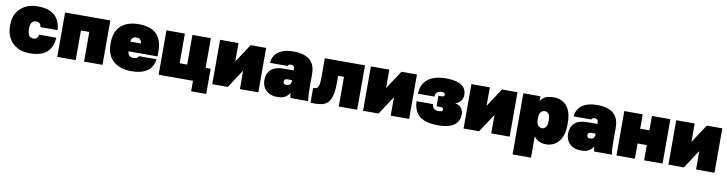

<svg xmlns="http://www.w3.org/2000/svg" viewBox="-23 -1301 8551 2257"><g transform="rotate(10 4252.5 -172.5)"><path d="M295 15Q210 15 147 -19.5Q84 -54 49.5 -116Q15 -178 15 -260V-280Q15 -358 49.5 -417.5Q84 -477 147 -511Q210 -545 295 -545Q397 -545 456 -514Q515 -483 542.5 -429.5Q570 -376 575 -310H369Q365 -342 350 -354.5Q335 -367 310 -367Q288 -367 272.5 -357Q257 -347 249 -327.5Q241 -308 241 -280V-260Q241 -228 248.5 -206Q256 -184 271.5 -173.5Q287 -163 310 -163Q333 -163 349 -175.5Q365 -188 369 -220H575Q570 -147 540.5 -94Q511 -41 451.5 -13Q392 15 295 15Z M625 0V-530H1165V0H945V-354H845V0Z M1510 15Q1423 15 1356.5 -15Q1290 -45 1252.5 -105Q1215 -165 1215 -255V-275Q1215 -365 1250.5 -425Q1286 -485 1350.5 -515Q1415 -545 1500 -545Q1646 -545 1715.5 -475.5Q1785 -406 1785 -270V-210H1438Q1441 -188 1448.5 -173Q1456 -158 1471 -150.5Q1486 -143 1510 -143Q1538 -143 1551 -152.5Q1564 -162 1570 -175H1780Q1765 -77 1696.5 -31Q1628 15 1510 15ZM1505 -387Q1483 -387 1469 -379Q1455 -371 1448 -357.5Q1441 -344 1439 -326H1567Q1565 -344 1558 -357.5Q1551 -371 1538.5 -379Q1526 -387 1505 -387Z M2245 125V0H1835V-530H2055V-176H2145V-530H2365V-176H2425V125Z M2475 0V-530H2695V-310L2840 -530H3025V0H2805V-220L2660 0Z M3250 15Q3193 15 3152.5 -7.5Q3112 -30 3091 -68.5Q3070 -107 3070 -155Q3070 -234 3119 -280Q3168 -326 3275 -326H3390V-340Q3390 -366 3379 -376.5Q3368 -387 3350 -387Q3331 -387 3322.5 -381.5Q3314 -376 3310 -365H3100Q3103 -417 3130.5 -457.5Q3158 -498 3214 -521.5Q3270 -545 3355 -545Q3430 -545 3487.5 -523Q3545 -501 3577.5 -452Q3610 -403 3610 -320V-135Q3610 -93 3612.5 -61.5Q3615 -30 3620 0H3410Q3406 -11 3403 -24Q3400 -37 3400 -60Q3382 -30 3350 -7.5Q3318 15 3250 15ZM3335 -143Q3354 -143 3366 -149.5Q3378 -156 3384 -168.5Q3390 -181 3390 -200V-210H3335Q3316 -210 3306 -202Q3296 -194 3296 -177Q3296 -160 3306 -151.5Q3316 -143 3335 -143Z M3705 15Q3697 15 3677.5 14.5Q3658 14 3650 12V-164Q3653 -163 3665 -163Q3683 -163 3696.5 -173Q3710 -183 3717.5 -210.5Q3725 -238 3725 -290V-530H4205V0H3985V-354H3915V-270Q3915 -178 3900.5 -121.5Q3886 -65 3859 -35.5Q3832 -6 3793 4.5Q3754 15 3705 15Z M4275 0V-530H4495V-310L4640 -530H4825V0H4605V-220L4460 0Z M5170 15Q5065 15 5000.5 -13Q4936 -41 4906.5 -94Q4877 -147 4875 -220H5073Q5073 -201 5080.5 -185Q5088 -169 5105 -160Q5122 -151 5150 -151Q5179 -151 5189 -159Q5199 -167 5199 -178Q5199 -189 5190.5 -195.5Q5182 -202 5160 -202H5117V-328H5150Q5173 -328 5181 -334.5Q5189 -341 5189 -353Q5189 -364 5180.5 -371.5Q5172 -379 5150 -379Q5113 -379 5093 -360.5Q5073 -342 5073 -310H4875Q4878 -391 4915 -443Q4952 -495 5018 -520Q5084 -545 5170 -545Q5292 -545 5353.5 -506Q5415 -467 5415 -388Q5415 -350 5392 -318Q5369 -286 5326 -275Q5382 -264 5403.5 -231.5Q5425 -199 5425 -160Q5425 -105 5398 -65.5Q5371 -26 5315 -5.5Q5259 15 5170 15Z M5475 0V-530H5695V-310L5840 -530H6025V0H5805V-220L5660 0Z M6095 200V-530H6299V-470Q6317 -505 6353 -525Q6389 -545 6460 -545Q6555 -545 6612.5 -477.5Q6670 -410 6670 -275V-255Q6670 -162 6641.5 -102Q6613 -42 6565 -13.5Q6517 15 6460 15Q6415 15 6377.5 -2.5Q6340 -20 6315 -55V200ZM6382 -163Q6403 -163 6423.5 -183.5Q6444 -204 6444 -255V-275Q6444 -325 6425 -346Q6406 -367 6381 -367Q6364 -367 6348.5 -358Q6333 -349 6324 -330Q6315 -311 6315 -280V-250Q6315 -219 6325 -199.5Q6335 -180 6350.5 -171.5Q6366 -163 6382 -163Z M6875 15Q6818 15 6777.5 -7.5Q6737 -30 6716 -68.5Q6695 -107 6695 -155Q6695 -234 6744 -280Q6793 -326 6900 -326H7015V-340Q7015 -366 7004 -376.5Q6993 -387 6975 -387Q6956 -387 6947.5 -381.5Q6939 -376 6935 -365H6725Q6728 -417 6755.5 -457.5Q6783 -498 6839 -521.5Q6895 -545 6980 -545Q7055 -545 7112.5 -523Q7170 -501 7202.5 -452Q7235 -403 7235 -320V-135Q7235 -93 7237.5 -61.5Q7240 -30 7245 0H7035Q7031 -11 7028 -24Q7025 -37 7025 -60Q7007 -30 6975 -7.5Q6943 15 6875 15ZM6960 -143Q6979 -143 6991 -149.5Q7003 -156 7009 -168.5Q7015 -181 7015 -200V-210H6960Q6941 -210 6931 -202Q6921 -194 6921 -177Q6921 -160 6931 -151.5Q6941 -143 6960 -143Z M7300 0V-530H7520V-358H7630V-530H7850V0H7630V-182H7520V0Z M7920 0V-530H8140V-310L8285 -530H8470V0H8250V-220L8105 0Z"/></g></svg>

Font: Golos Text Black
Style: Regular
Weight: 900
Designer: A.Korolkova, Vitaly Kuzmin
Foundry: ParaType Ltd
Version: Version 2.004